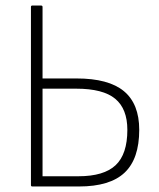

<svg xmlns="http://www.w3.org/2000/svg" viewBox="-20 -675 575 695"><path d="M97 0Q92 0 92 -5V-650Q92 -655 97 -655H128Q134 -655 134 -650V-391H257Q373 -391 428.5 -345Q484 -299 484 -205Q484 -100 431 -50Q378 0 266 0ZM134 -37H264Q356 -37 398.5 -77Q441 -117 441 -205Q441 -281 397 -317.5Q353 -354 256 -354H134Z"/></svg>

Font: Sofia Sans Semi Condensed ExtraLight
Style: Regular
Weight: 250
Version: Version 4.100